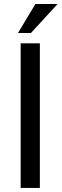

<svg xmlns="http://www.w3.org/2000/svg" viewBox="-20 -928 304 948"><path d="M176.8 -713.9V0H82V-713.9ZM264.2 -908.2 132.8 -765.1H68.8L154.8 -908.2Z"/></svg>

Font: XB Khoramshahr
Style: Regular
Weight: 400
Designer: Behnam
Foundry: Irmug
Version: Version 8.005 2009